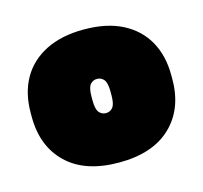

<svg xmlns="http://www.w3.org/2000/svg" viewBox="-63 -784 516 488"><g transform="rotate(-15 195.0 -540.0)"><path d="M195 -365Q106 -365 58 -411Q10 -457 10 -535V-545Q10 -597 31.5 -635Q53 -673 94.5 -694Q136 -715 195 -715Q255 -715 296 -694Q337 -673 358.5 -635Q380 -597 380 -545V-535Q380 -457 332 -411Q284 -365 195 -365ZM195 -495Q206 -495 213 -503.5Q220 -512 220 -535V-545Q220 -568 213 -576.5Q206 -585 195 -585Q184 -585 177 -576.5Q170 -568 170 -545V-535Q170 -512 177 -503.5Q184 -495 195 -495Z"/></g></svg>

Font: Golos Text Black
Style: Regular
Weight: 900
Designer: A.Korolkova, Vitaly Kuzmin
Foundry: ParaType Ltd
Version: Version 2.004